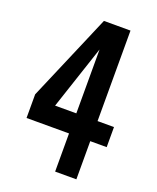

<svg xmlns="http://www.w3.org/2000/svg" viewBox="-159 -968 867 1062"><g transform="rotate(20 275.0 -437.5)"><path d="M296.9 -224.6H46.9V-363.8L265.6 -875.5H421.9V-342.8H518.6V-224.6H421.9V0H296.9ZM296.9 -342.8V-718.8L171.9 -342.8Z"/></g></svg>

Font: tigers
Style: Regular
Weight: 400
Designer: vernon adams
Foundry: vernon adams
Version: Version 1.2